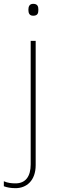

<svg xmlns="http://www.w3.org/2000/svg" viewBox="-70 -741 297 1001"><path d="M78 -690C78 -673 83 -659 103 -659C127 -659 130 -673 130 -690C130 -706 127 -721 103 -721C83 -721 78 -706 78 -690ZM11 240C68 240 116 201 116 120V-528H90V116C90 178 64 215 11 215C-9 215 -30 213 -50 204V230C-34 236 -14 240 11 240Z"/></svg>

Font: Noto Sans Sinhala Thin
Style: Regular
Weight: 100
Designer: Jelle Bosma - Monotype Design Team
Foundry: Monotype Imaging Inc.
Version: Version 2.006